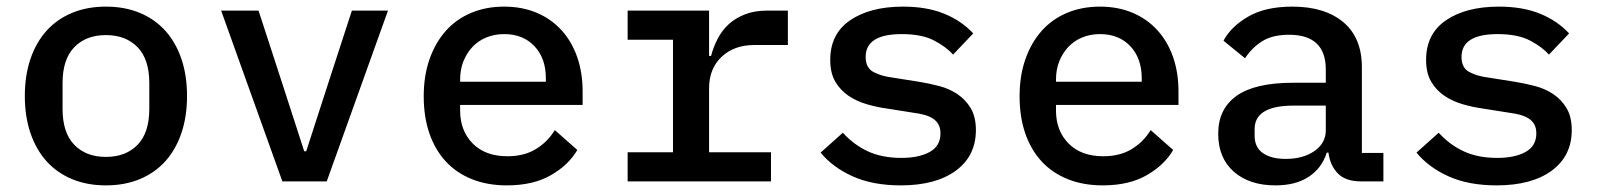

<svg xmlns="http://www.w3.org/2000/svg" viewBox="-20 -548 4840 580"><path d="M300 12Q243 12 197.5 -7Q152 -26 120.5 -61Q89 -96 72 -146Q55 -196 55 -258Q55 -320 72 -370Q89 -420 120.5 -455Q152 -490 197.5 -509Q243 -528 300 -528Q357 -528 402.5 -509Q448 -490 479.5 -455Q511 -420 528 -370Q545 -320 545 -258Q545 -196 528 -146Q511 -96 479.5 -61Q448 -26 402.5 -7Q357 12 300 12ZM300 -74Q360 -74 395.5 -110.5Q431 -147 431 -219V-297Q431 -369 395.5 -405.5Q360 -442 300 -442Q240 -442 204.5 -405.5Q169 -369 169 -297V-219Q169 -147 204.5 -110.5Q240 -74 300 -74Z M833 0 648 -516H761L832 -298L899 -91H905L972 -298L1043 -516H1152L967 0Z M1511 12Q1452 12 1405 -7Q1358 -26 1326 -61Q1294 -96 1277 -145.5Q1260 -195 1260 -257Q1260 -319 1277.5 -369Q1295 -419 1326.5 -454.5Q1358 -490 1403 -509Q1448 -528 1503 -528Q1557 -528 1601 -509.5Q1645 -491 1676 -457Q1707 -423 1723.5 -376Q1740 -329 1740 -272V-231H1370V-214Q1370 -153 1408 -114.5Q1446 -76 1513 -76Q1563 -76 1598.5 -97.5Q1634 -119 1656 -155L1724 -95Q1698 -50 1644.5 -19Q1591 12 1511 12ZM1503 -445Q1474 -445 1449.5 -435Q1425 -425 1407.5 -406.5Q1390 -388 1380 -363Q1370 -338 1370 -308V-301H1629V-311Q1629 -372 1594.5 -408.5Q1560 -445 1503 -445Z M1876 -88H2013V-428H1876V-516H2122V-379H2128Q2135 -406 2148 -431Q2161 -456 2181 -474.5Q2201 -493 2230 -504.5Q2259 -516 2298 -516H2360V-412H2258Q2198 -412 2160 -376.5Q2122 -341 2122 -281V-88H2309V0H1876Z M2701 12Q2617 12 2556.5 -15Q2496 -42 2459 -87L2526 -147Q2560 -110 2602.5 -90.5Q2645 -71 2703 -71Q2756 -71 2788.5 -89Q2821 -107 2821 -145Q2821 -161 2815 -172Q2809 -183 2798 -190Q2787 -197 2772.5 -201Q2758 -205 2742 -207L2660 -220Q2630 -224 2599 -233Q2568 -242 2543.5 -258.5Q2519 -275 2503.5 -301Q2488 -327 2488 -367Q2488 -446 2548.5 -487Q2609 -528 2708 -528Q2780 -528 2832.5 -506.5Q2885 -485 2920 -447L2859 -383Q2839 -406 2802 -425.5Q2765 -445 2704 -445Q2595 -445 2595 -376Q2595 -343 2618.5 -330.5Q2642 -318 2674 -314L2756 -301Q2787 -296 2817.5 -288Q2848 -280 2872.5 -263.5Q2897 -247 2912.5 -221Q2928 -195 2928 -155Q2928 -77 2867.5 -32.5Q2807 12 2701 12Z M3311 12Q3252 12 3205 -7Q3158 -26 3126 -61Q3094 -96 3077 -145.5Q3060 -195 3060 -257Q3060 -319 3077.5 -369Q3095 -419 3126.5 -454.5Q3158 -490 3203 -509Q3248 -528 3303 -528Q3357 -528 3401 -509.5Q3445 -491 3476 -457Q3507 -423 3523.5 -376Q3540 -329 3540 -272V-231H3170V-214Q3170 -153 3208 -114.5Q3246 -76 3313 -76Q3363 -76 3398.5 -97.5Q3434 -119 3456 -155L3524 -95Q3498 -50 3444.5 -19Q3391 12 3311 12ZM3303 -445Q3274 -445 3249.5 -435Q3225 -425 3207.5 -406.5Q3190 -388 3180 -363Q3170 -338 3170 -308V-301H3429V-311Q3429 -372 3394.5 -408.5Q3360 -445 3303 -445Z M4092 0Q4045 0 4021.5 -24Q3998 -48 3993 -87H3988Q3973 -40 3933.5 -14Q3894 12 3833 12Q3754 12 3707 -29.5Q3660 -71 3660 -144Q3660 -219 3715.5 -258.5Q3771 -298 3886 -298H3985V-338Q3985 -443 3874 -443Q3824 -443 3793 -423.5Q3762 -404 3741 -372L3676 -425Q3698 -467 3750 -497.5Q3802 -528 3884 -528Q3982 -528 4038 -481Q4094 -434 4094 -345V-86H4159V0ZM3864 -68Q3917 -68 3951 -92Q3985 -116 3985 -154V-229H3888Q3770 -229 3770 -158V-138Q3770 -103 3795 -85.5Q3820 -68 3864 -68Z M4501 12Q4417 12 4356.5 -15Q4296 -42 4259 -87L4326 -147Q4360 -110 4402.5 -90.5Q4445 -71 4503 -71Q4556 -71 4588.5 -89Q4621 -107 4621 -145Q4621 -161 4615 -172Q4609 -183 4598 -190Q4587 -197 4572.5 -201Q4558 -205 4542 -207L4460 -220Q4430 -224 4399 -233Q4368 -242 4343.5 -258.5Q4319 -275 4303.5 -301Q4288 -327 4288 -367Q4288 -446 4348.5 -487Q4409 -528 4508 -528Q4580 -528 4632.5 -506.5Q4685 -485 4720 -447L4659 -383Q4639 -406 4602 -425.5Q4565 -445 4504 -445Q4395 -445 4395 -376Q4395 -343 4418.5 -330.5Q4442 -318 4474 -314L4556 -301Q4587 -296 4617.5 -288Q4648 -280 4672.5 -263.5Q4697 -247 4712.5 -221Q4728 -195 4728 -155Q4728 -77 4667.5 -32.5Q4607 12 4501 12Z"/></svg>

Font: IBM Plex Mono Medium
Style: Regular
Weight: 500
Monospace: yes
Designer: Mike Abbink, Paul van der Laan, Pieter van Rosmalen
Foundry: Bold Monday
Version: Version 2.3